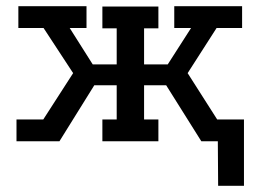

<svg xmlns="http://www.w3.org/2000/svg" viewBox="-20 -454 838 617"><path d="M678 -70H764V143H681L680 0H627L514 -180H443V-70H489V0H309V-70H355V-180H283L171 0H33V-70H119L215 -219L120 -364H39V-434H258V-364H204L278 -247H355V-363H309V-433H489V-363H443V-247H519L594 -364H540V-434H758V-364H676L583 -219Z"/></svg>

Font: Podkova Medium
Style: Regular
Weight: 500
Designer: Ilya Yudin
Foundry: Cyreal (www.cyreal.org)
Version: Version 2.103